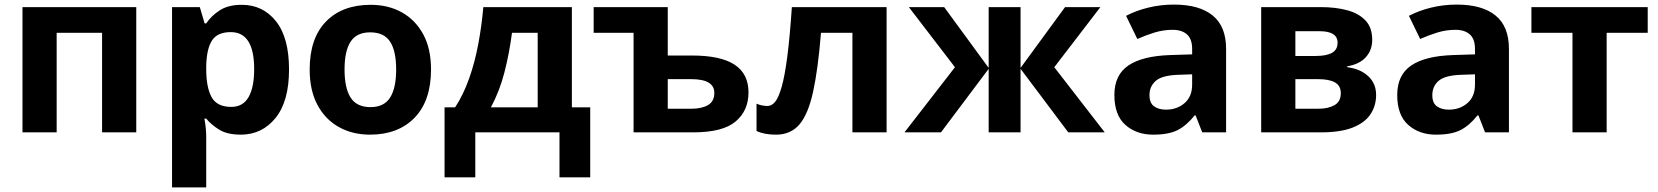

<svg xmlns="http://www.w3.org/2000/svg" viewBox="-20 -577 7226 837"><path d="M574 -546V0H425V-434H227V0H78V-546Z M1034 -556Q1126 -556 1183 -484.5Q1240 -413 1240 -274Q1240 -135 1181 -62.5Q1122 10 1030 10Q971 10 936 -11.5Q901 -33 879 -60H871Q879 -18 879 20V240H730V-546H851L872 -475H879Q901 -508 938 -532Q975 -556 1034 -556ZM986 -437Q928 -437 904.5 -401Q881 -365 879 -291V-275Q879 -196 902.5 -153.5Q926 -111 988 -111Q1039 -111 1063.5 -153.5Q1088 -196 1088 -276Q1088 -437 986 -437Z M1859 -274Q1859 -138 1787.5 -64Q1716 10 1593 10Q1517 10 1457.5 -23Q1398 -56 1364 -119.5Q1330 -183 1330 -274Q1330 -410 1401 -483Q1472 -556 1596 -556Q1673 -556 1732 -523Q1791 -490 1825 -427.5Q1859 -365 1859 -274ZM1482 -274Q1482 -193 1508.5 -151.5Q1535 -110 1595 -110Q1654 -110 1680.5 -151.5Q1707 -193 1707 -274Q1707 -355 1680.5 -395.5Q1654 -436 1594 -436Q1535 -436 1508.5 -395.5Q1482 -355 1482 -274Z M2473 -546V-109H2553V196H2419V0H2052V196H1918V-109H1964Q2000 -164 2025 -234.5Q2050 -305 2065 -385Q2080 -465 2087 -546ZM2324 -434H2212Q2200 -343 2179 -261.5Q2158 -180 2120 -109H2324Z M2891 -546V-335H2996Q3122 -335 3182.5 -295Q3243 -255 3243 -174Q3243 -95 3187 -47.5Q3131 0 3002 0H2742V-434H2568V-546ZM2993 -232H2891V-103H2995Q3039 -103 3066.5 -119Q3094 -135 3094 -172Q3094 -232 2993 -232Z M3845 0H3696V-434H3559Q3546 -274 3524.5 -176.5Q3503 -79 3465 -34.5Q3427 10 3363 10Q3311 10 3278 -6V-125Q3301 -115 3326 -115Q3344 -115 3359 -133Q3374 -151 3387.5 -198Q3401 -245 3412 -329.5Q3423 -414 3432 -546H3845Z M4777 -546 4576 -284 4796 0H4637L4429 -277V0H4290V-277L4082 0H3923L4143 -284L3942 -546H4096L4290 -281V-546H4429V-281L4623 -546Z M5098 -557Q5208 -557 5266.5 -509.5Q5325 -462 5325 -364V0H5221L5192 -74H5188Q5153 -30 5114 -10Q5075 10 5007 10Q4934 10 4886 -32.5Q4838 -75 4838 -163Q4838 -250 4899 -291.5Q4960 -333 5082 -337L5177 -340V-364Q5177 -407 5154.5 -427Q5132 -447 5092 -447Q5052 -447 5014 -435.5Q4976 -424 4938 -407L4889 -508Q4933 -531 4986.5 -544Q5040 -557 5098 -557ZM5177 -253 5119 -251Q5047 -249 5019 -225Q4991 -201 4991 -162Q4991 -128 5011 -113.5Q5031 -99 5063 -99Q5111 -99 5144 -127.5Q5177 -156 5177 -208Z M5962 -403Q5962 -359 5934.5 -328Q5907 -297 5853 -288V-284Q5910 -277 5944.5 -245Q5979 -213 5979 -163Q5979 -116 5954.5 -79Q5930 -42 5877 -21Q5824 0 5738 0H5478V-546H5738Q5802 -546 5852.5 -532.5Q5903 -519 5932.5 -488Q5962 -457 5962 -403ZM5811 -391Q5811 -441 5732 -441H5627V-333H5715Q5762 -333 5786.5 -346.5Q5811 -360 5811 -391ZM5825 -171Q5825 -203 5800 -217.5Q5775 -232 5725 -232H5627V-103H5728Q5770 -103 5797.5 -118.5Q5825 -134 5825 -171Z M6331 -557Q6441 -557 6499.5 -509.5Q6558 -462 6558 -364V0H6454L6425 -74H6421Q6386 -30 6347 -10Q6308 10 6240 10Q6167 10 6119 -32.5Q6071 -75 6071 -163Q6071 -250 6132 -291.5Q6193 -333 6315 -337L6410 -340V-364Q6410 -407 6387.5 -427Q6365 -447 6325 -447Q6285 -447 6247 -435.5Q6209 -424 6171 -407L6122 -508Q6166 -531 6219.5 -544Q6273 -557 6331 -557ZM6410 -253 6352 -251Q6280 -249 6252 -225Q6224 -201 6224 -162Q6224 -128 6244 -113.5Q6264 -99 6296 -99Q6344 -99 6377 -127.5Q6410 -156 6410 -208Z M7163 -434H6984V0H6835V-434H6656V-546H7163Z"/></svg>

Font: Noto IKEA Latin
Style: Bold
Weight: 700
Designer: Monotype Design Team
Foundry: Monotype Imaging Inc.
Version: Version 1.0